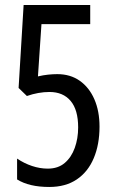

<svg xmlns="http://www.w3.org/2000/svg" viewBox="-20 -734 459 764"><path d="M208 -439Q260 -439 297.5 -412.5Q335 -386 355.5 -339Q376 -292 376 -230Q376 -159 353 -104.5Q330 -50 285.5 -20Q241 10 176 10Q136 10 104 2.5Q72 -5 48 -20V-103Q76 -84 107.5 -73.5Q139 -63 170 -63Q211 -63 237.5 -85.5Q264 -108 277.5 -145.5Q291 -183 291 -227Q291 -297 261 -332.5Q231 -368 177 -368Q155 -368 132.5 -364Q110 -360 87 -352L54 -384L74 -714H339V-638H145L131 -430Q152 -435 171.5 -437Q191 -439 208 -439Z"/></svg>

Font: Noto Sans Display ExtraCondensed
Style: Regular
Weight: 400
Width: 2
Version: Version 2.003